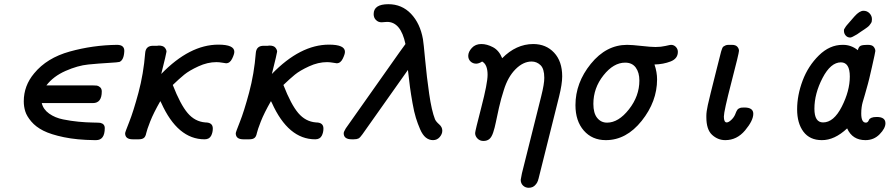

<svg xmlns="http://www.w3.org/2000/svg" viewBox="-20 -661 4239 911"><path d="M92.8 -180.2Q92.8 -254.4 142.1 -313Q202.1 -386.2 311 -416.5Q419.9 -446.8 535.2 -448.2Q570.3 -448.2 569.8 -418.9Q567.9 -376 546.9 -367.2Q541 -365.2 495.1 -362.5Q449.2 -359.9 399.2 -355Q349.1 -350.1 291 -324.5Q232.9 -298.8 200.2 -255.9H418Q432.1 -255.9 439.5 -254.9Q446.8 -253.9 454.8 -247.1Q462.9 -240.2 462.9 -227.1Q462.9 -171.9 420.9 -171.9H178.2Q185.1 -142.1 213.1 -122.1Q241.2 -102.1 279.1 -94.5Q316.9 -86.9 352.5 -83.5Q388.2 -80.1 419.7 -79.6Q451.2 -79.1 456.1 -78.1Q477.1 -73.2 477.1 -53.2Q477.1 3.9 436 3.9H428.2Q345.2 2.9 283.2 -10Q221.2 -22.9 185.5 -41Q149.9 -59.1 128.4 -84.5Q106.9 -109.9 99.9 -132.6Q92.8 -155.3 92.8 -180.2Z M573.7 -28.8Q573.7 -33.7 593.3 -82.8Q612.8 -131.8 637 -221.4Q661.1 -311 668.9 -410.2Q671.9 -444.3 707 -443.8H726.1Q729 -444.8 732.9 -444.8Q753.9 -444.8 762 -434.8Q770 -424.8 770 -416Q770 -410.2 745.1 -310.1Q879.9 -449.2 1016.1 -449.2Q1092.3 -449.2 1091.8 -415Q1091.8 -403.8 1081.3 -382.3Q1070.8 -360.8 1052.7 -360.8Q1049.8 -360.8 1034.9 -363.5Q1020 -366.2 1006.8 -366.2Q964.8 -366.2 921.4 -346.2Q877.9 -326.2 854 -306.6Q830.1 -287.1 799.8 -257.8Q835.9 -165 870.4 -124.5Q904.8 -84 954.1 -80.1Q990.2 -80.1 989.7 -50.8Q989.7 -32.7 981.9 -17.1Q973.1 0 950.7 0Q822.8 0 745.1 -172.9Q742.2 -178.7 740.7 -181.2Q708.5 -125 692.6 -84.5Q676.8 -43.9 673.8 -29.1Q670.9 -14.2 664.1 -7.8Q656.2 0 637.7 0H609.9Q573.7 0 573.7 -28.8Z M1098.6 -28.8Q1098.6 -33.7 1118.2 -82.8Q1137.7 -131.8 1161.9 -221.4Q1186 -311 1193.8 -410.2Q1196.8 -444.3 1231.9 -443.8H1251Q1253.9 -444.8 1257.8 -444.8Q1278.8 -444.8 1286.9 -434.8Q1294.9 -424.8 1294.9 -416Q1294.9 -410.2 1270 -310.1Q1404.8 -449.2 1541 -449.2Q1617.2 -449.2 1616.7 -415Q1616.7 -403.8 1606.2 -382.3Q1595.7 -360.8 1577.6 -360.8Q1574.7 -360.8 1559.8 -363.5Q1544.9 -366.2 1531.7 -366.2Q1489.7 -366.2 1446.3 -346.2Q1402.8 -326.2 1378.9 -306.6Q1355 -287.1 1324.7 -257.8Q1360.8 -165 1395.3 -124.5Q1429.7 -84 1479 -80.1Q1515.1 -80.1 1514.6 -50.8Q1514.6 -32.7 1506.8 -17.1Q1498 0 1475.6 0Q1347.7 0 1270 -172.9Q1267.1 -178.7 1265.6 -181.2Q1233.4 -125 1217.5 -84.5Q1201.7 -43.9 1198.7 -29.1Q1195.8 -14.2 1189 -7.8Q1181.2 0 1162.6 0H1134.8Q1098.6 0 1098.6 -28.8Z M1610.8 -28.8Q1610.8 -35.6 1620.6 -51.8L1873.5 -410.2Q1873.5 -410.2 1903.8 -452.1Q1881.8 -557.1 1816.9 -557.1Q1812 -557.1 1803.5 -556.2Q1794.9 -555.2 1790.5 -555.2Q1774.4 -555.2 1763.7 -566.2Q1752.9 -577.1 1752.9 -594.2Q1752.9 -641.1 1822.8 -641.1Q1886.7 -641.1 1930.2 -595.5Q1973.6 -549.8 1986.8 -475.1Q1989.7 -459 1997.3 -377Q2004.9 -294.9 2016.4 -215.6Q2027.8 -136.2 2043.9 -95.2Q2048.8 -84 2063.7 -71Q2078.6 -58.1 2078.6 -41Q2078.6 -24.9 2066.2 -10.5Q2053.7 3.9 2034.7 3.9Q2015.6 3.9 2000.2 -8.5Q1984.9 -21 1973.4 -47.6Q1961.9 -74.2 1953.4 -101.6Q1944.8 -128.9 1937.3 -171.9Q1929.7 -214.8 1925.3 -247.3Q1920.9 -279.8 1915.5 -329.1L1699.7 -23.9Q1688.5 -7.8 1680.7 -3.9Q1672.9 0 1658.7 0H1648.9Q1610.8 0 1610.8 -28.8Z M2201.7 -396Q2201.7 -415 2218.8 -433.6Q2235.8 -452.1 2263.7 -452.1Q2290.5 -452.1 2319.1 -437Q2347.7 -421.9 2362.8 -384.8Q2428.7 -451.7 2509.8 -452.1Q2570.8 -452.1 2609.1 -411.1Q2647.5 -370.1 2647.5 -298.8Q2647.5 -262.7 2632.8 -203.1L2534.7 189L2533.7 190.9Q2533.7 192.9 2533.2 194.3Q2532.7 195.8 2531.2 199Q2529.8 202.1 2528.8 204.6Q2527.8 207 2525.1 210.4Q2522.5 213.9 2520 216.6Q2517.6 219.2 2514.6 221.7Q2511.7 224.1 2507.6 226.1Q2503.4 228 2498.5 229Q2493.7 230 2488.8 230Q2472.7 230 2461.7 219.5Q2450.7 209 2450.7 191.9Q2450.7 190.9 2456.5 161.1L2547.9 -204.1Q2563 -264.2 2562.5 -292Q2562.5 -335 2544.4 -352.1Q2526.4 -369.1 2502.4 -369.1Q2462.4 -369.1 2426 -332.5Q2389.6 -295.9 2370.6 -233.9Q2357.4 -193.8 2347.4 -149.4Q2337.4 -105 2332.5 -80.1Q2327.6 -55.2 2320.1 -32.5Q2312.5 -9.8 2301.5 -1Q2290.5 7.8 2273.7 7.8Q2256.8 7.8 2245.6 -3.7Q2234.4 -15.1 2234.4 -29.8Q2234.4 -38.6 2263.9 -152.3Q2293.5 -266.1 2293.5 -306.2Q2293.5 -355 2267.6 -369.1Q2253.4 -359.4 2239.7 -358.9Q2223.6 -358.9 2212.6 -369.4Q2201.7 -379.9 2201.7 -396Z M2710.4 -162.1Q2710.4 -268.1 2783.4 -358.2Q2856.4 -448.2 2955.6 -448.2Q2978.5 -448.2 3023.4 -443.1Q3068.4 -438 3090.3 -438Q3116.2 -438 3137.9 -443.1Q3159.7 -448.2 3163.6 -448.2Q3177.7 -448.2 3187 -438.2Q3196.3 -428.2 3196.3 -415Q3196.3 -382.8 3161.9 -369.4Q3127.4 -356 3085.4 -355Q3097.7 -318.8 3097.7 -284.2Q3097.7 -179.2 3024.7 -87.6Q2951.7 3.9 2854.5 3.9Q2789.6 3.9 2750 -41.5Q2710.4 -86.9 2710.4 -162.1ZM2795.4 -168Q2795.4 -124 2813.5 -101.6Q2831.5 -79.1 2860.4 -79.1Q2914.6 -79.1 2964.1 -142.1Q3013.7 -205.1 3013.7 -278.8Q3013.7 -316.9 2996.6 -340.3Q2979.5 -363.8 2946.3 -363.8Q2891.1 -363.8 2843.3 -303.5Q2795.4 -243.2 2795.4 -168Z M3331.5 -105V-111.8Q3331.5 -130.9 3338.4 -162.4Q3345.2 -193.8 3379.4 -329.1Q3393.6 -383.3 3401.4 -416Q3403.3 -421.9 3403.8 -423.3Q3404.3 -424.8 3406.7 -431.4Q3409.2 -438 3412.8 -440.4Q3416.5 -442.9 3422.4 -445.6Q3428.2 -448.2 3436.5 -448.2H3452.6Q3470.7 -448.2 3478.5 -439.2Q3486.3 -430.2 3486.3 -419.9Q3486.3 -408.7 3450.4 -270.8Q3414.6 -132.8 3414.6 -107.9Q3414.6 -80.1 3428.2 -80.1Q3437 -80.1 3449.7 -92Q3462.4 -104 3468.3 -118.2Q3469.2 -120.1 3471.4 -126Q3473.6 -131.8 3474.6 -133.3Q3475.6 -134.8 3478 -138.9Q3480.5 -143.1 3482.9 -144.5Q3485.4 -146 3489.5 -147.9Q3493.7 -149.9 3499 -150.4Q3504.4 -150.9 3512.2 -150.9Q3554.2 -150.9 3554.2 -121.1Q3554.2 -88.9 3515.4 -42.5Q3476.6 3.9 3421.4 3.9Q3386.2 3.9 3358.9 -21Q3331.5 -45.9 3331.5 -105Z M3762.2 -142.1Q3762.2 -209 3788.3 -278.6Q3814.5 -348.1 3865.5 -398.2Q3916.5 -448.2 3977.5 -448.2H3980.5Q4018.6 -448.2 4050.3 -422.9Q4054.2 -439.9 4064.2 -444.1Q4074.2 -448.2 4095.2 -448.2H4098.1Q4118.2 -448.2 4125.7 -438.7Q4133.3 -429.2 4133.3 -418.9Q4133.3 -414.1 4117.2 -343Q4101.1 -272 4098.1 -263.2Q4091.3 -237.3 4083.7 -211.7Q4076.2 -186 4073.2 -176Q4070.3 -166 4068.4 -152.6Q4066.4 -139.2 4066.4 -122.1Q4066.4 -79.1 4088.4 -79.1Q4094.2 -79.1 4097.7 -83Q4101.1 -86.9 4103.3 -92.5Q4105.5 -98.1 4114.5 -102.1Q4123.5 -106 4140.1 -106Q4181.2 -106 4181.2 -76.2Q4181.2 -52.2 4153.8 -24.2Q4126.5 3.9 4086.4 3.9Q4024.4 3.9 3999.5 -51.8Q3939.5 4.4 3879.4 3.9Q3822.3 3.9 3792.2 -36.1Q3762.2 -76.2 3762.2 -142.1ZM3844.2 -145Q3844.2 -80.1 3885.3 -80.1Q3936 -80.1 3974.1 -155Q4012.2 -230 4012.2 -297.9Q4012.2 -364.7 3970.2 -365.2Q3921.4 -365.2 3882.8 -291Q3844.2 -216.8 3844.2 -145ZM3984.4 -514.2Q3984.4 -516.1 3984.4 -518.1Q3984.4 -520 3984.9 -521.5Q3985.4 -522.9 3986.8 -524.9Q3988.3 -526.9 3989.3 -528.8Q3990.2 -530.8 3992.7 -534.4Q3995.1 -538.1 3997.3 -540.5Q3999.5 -543 4003.9 -548.1Q4008.3 -553.2 4011.7 -557.1Q4015.1 -561 4021.7 -568.6Q4028.3 -576.2 4034.2 -583Q4058.1 -609.9 4077.1 -609.9Q4094.2 -609.9 4105.7 -597.9Q4117.2 -585.9 4117.2 -569.8Q4117.2 -564 4116.2 -559.1Q4115.2 -554.2 4111.3 -549.1Q4107.4 -543.9 4105 -540.5Q4102.5 -537.1 4094.5 -531Q4086.4 -524.9 4081.8 -522Q4077.1 -519 4065.2 -511Q4053.2 -502.9 4046.4 -498Q4021.5 -482.9 4014.2 -482.9Q4001 -482.9 3992.7 -492.4Q3984.4 -502 3984.4 -514.2Z"/></svg>

Font: CMU Typewriter Text
Style: BoldItalic
Weight: 700
Italic angle: -14.04°
Version: Version 0.7.0